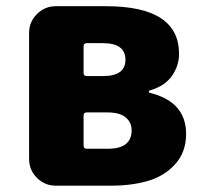

<svg xmlns="http://www.w3.org/2000/svg" viewBox="-20 -589 646 609"><path d="M157.2 0Q122.1 0 97.2 -24.9Q72.3 -49.8 72.3 -85V-484.4Q72.3 -519.5 97.2 -544.4Q122.1 -569.3 157.2 -569.3H316.4Q547.9 -569.3 547.9 -418Q547.9 -379.9 524.9 -347.7Q502 -315.4 454.1 -301.8Q452.1 -300.8 452.1 -298.3Q452.1 -295.9 454.1 -294.9Q570.3 -266.6 570.3 -164.1Q570.3 -107.4 536.6 -69.3Q502.9 -31.2 450.7 -15.6Q398.4 0 331.1 0ZM245.1 -357.4Q245.1 -347.7 254.9 -347.7H306.6Q377.9 -347.7 377.9 -399.4Q377.9 -452.1 306.6 -452.1H254.9Q245.1 -452.1 245.1 -442.4ZM245.1 -127Q245.1 -117.2 254.9 -117.2H322.3Q397.5 -117.2 397.5 -175.8Q397.5 -201.2 378.4 -216.8Q359.4 -232.4 321.3 -232.4H254.9Q245.1 -232.4 245.1 -222.7Z"/></svg>

Font: Gen Jyuu GothicX Heavy
Style: Bold
Weight: 900
Designer: [Source Han Sans]
Ryoko NISHIZUKA  (kana & ideographs); Paul D. Hunt (Latin, Greek & Cyrillic); Wenlong ZHANG  (bopomofo
Version: Version 1.002.20150607